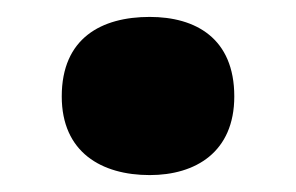

<svg xmlns="http://www.w3.org/2000/svg" viewBox="-20 -195 350 227"><path d="M157 12C211 12 257 -15 257 -81C257 -150 211 -175 157 -175C100 -175 53 -150 53 -81C53 -15 100 12 157 12Z"/></svg>

Font: Noto Sans Malayalam Black
Style: Regular
Weight: 900
Designer: Jelle Bosma - Monotype Design Team
Foundry: Monotype Imaging Inc.
Version: Version 2.104